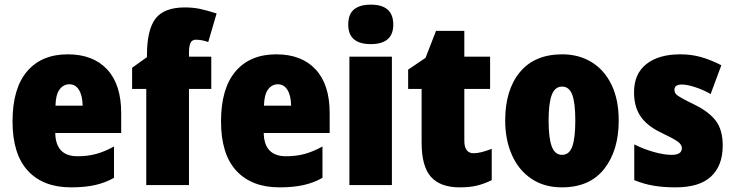

<svg xmlns="http://www.w3.org/2000/svg" viewBox="-20 -797 3164 827"><path d="M502 -310V-224H218Q220 -124 314 -124Q358 -124 394.5 -134Q431 -144 471 -166V-31Q434 -10 390 0Q346 10 286 10Q166 10 100 -61.5Q34 -133 34 -274Q34 -416 96.5 -489.5Q159 -563 272 -563Q381 -563 441.5 -498Q502 -433 502 -310ZM219 -342H336Q335 -386 320 -410Q305 -434 279 -434Q253 -434 236.5 -411.5Q220 -389 219 -342Z M794 -414V0H610V-414H549V-505L613 -551V-559Q613 -669 650 -717Q687 -765 776 -765Q811 -765 840 -759Q869 -753 913 -739L877 -616Q849 -626 823 -626Q808 -626 801 -613Q794 -600 794 -570V-553H890V-414Z M1400 -310V-224H1116Q1118 -124 1212 -124Q1256 -124 1292.5 -134Q1329 -144 1369 -166V-31Q1332 -10 1288 0Q1244 10 1184 10Q1064 10 998 -61.5Q932 -133 932 -274Q932 -416 994.5 -489.5Q1057 -563 1170 -563Q1279 -563 1339.5 -498Q1400 -433 1400 -310ZM1117 -342H1234Q1233 -386 1218 -410Q1203 -434 1177 -434Q1151 -434 1134.5 -411.5Q1118 -389 1117 -342Z M1674 -691Q1674 -607 1577 -607Q1480 -607 1480 -691Q1480 -736 1505 -756.5Q1530 -777 1577 -777Q1674 -777 1674 -691ZM1668 0H1485V-553H1668Z M2098 -156V-21Q2065 -5 2034 2.5Q2003 10 1960 10Q1877 10 1836.5 -35Q1796 -80 1796 -183V-414H1738V-497L1813 -548L1858 -664H1980V-553H2091V-414H1980V-191Q1980 -137 2020 -137Q2050 -137 2098 -156Z M2400 10Q2324 10 2269 -27Q2214 -64 2185 -129.5Q2156 -195 2156 -278Q2156 -410 2219.5 -486.5Q2283 -563 2402 -563Q2473 -563 2528 -529.5Q2583 -496 2614 -432Q2645 -368 2645 -278Q2645 -149 2582.5 -69.5Q2520 10 2400 10ZM2401 -130Q2432 -130 2445 -166Q2458 -202 2458 -278Q2458 -353 2445 -388.5Q2432 -424 2401 -424Q2370 -424 2356.5 -388Q2343 -352 2343 -277Q2343 -203 2356.5 -166.5Q2370 -130 2401 -130Z M2890 10Q2838 10 2796 3Q2754 -4 2712 -21V-175Q2754 -154 2797.5 -142Q2841 -130 2873 -130Q2917 -130 2917 -159Q2917 -174 2899.5 -187Q2882 -200 2821 -229Q2765 -257 2738 -297.5Q2711 -338 2711 -400Q2711 -479 2764 -521Q2817 -563 2910 -563Q2957 -563 2998.5 -551.5Q3040 -540 3087 -516L3041 -392Q3010 -410 2974.5 -421.5Q2939 -433 2917 -433Q2885 -433 2885 -410Q2885 -400 2891 -392.5Q2897 -385 2919 -373Q2941 -361 2974 -345Q3036 -314 3064.5 -275Q3093 -236 3093 -170Q3093 -84 3043 -37Q2993 10 2890 10Z"/></svg>

Font: Noto Sans Display Black Narrow
Style: Regular
Weight: 900
Width: 4
Designer: Monotype Design team
Foundry: Monotype Imaging Inc.
Version: Version 1.000